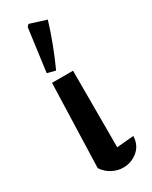

<svg xmlns="http://www.w3.org/2000/svg" viewBox="-203 -817 688 871"><g transform="rotate(-30 140.5 -382.0)"><path d="M63 -48 77 -487H187V-86L276 -94Q274 -46 241 -19Q208 8 166 8Q137 8 109.5 -6Q82 -20 63 -48ZM121 -526 78 -537 108 -761 118 -772 204 -745Q187 -689 166 -634Q145 -579 121 -526Z"/></g></svg>

Font: Piazzolla SemiBold
Style: Regular
Weight: 600
Designer: Juan Pablo del Peral
Foundry: Huerta Tipografica
Version: Version 1.330